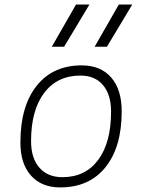

<svg xmlns="http://www.w3.org/2000/svg" viewBox="-20 -815 626 845"><path d="M245.1 9.8Q162.6 9.8 116.2 -42.5Q69.8 -94.7 69.8 -187.5Q69.8 -347.7 141.4 -437.5Q212.9 -527.3 339.8 -527.3Q422.9 -527.3 469.2 -474.1Q515.6 -420.9 515.6 -325.2Q515.6 -167.5 444.1 -78.9Q372.6 9.8 245.1 9.8ZM254.9 -35.2Q355.5 -35.2 412.1 -111.3Q468.8 -187.5 468.8 -323.7Q468.8 -398.4 433.3 -440.4Q397.9 -482.4 334 -482.4Q231.9 -482.4 174.3 -406Q116.7 -329.6 116.7 -193.8Q116.7 -119.1 153.3 -77.1Q189.9 -35.2 254.9 -35.2ZM208 -609.4 314.5 -794.9H373.5L262.2 -609.4ZM396.5 -609.4 502.9 -794.9H562L450.7 -609.4Z"/></svg>

Font: CaskaydiaCove NF ExtraLight
Style: Italic
Weight: 200
Italic angle: -10°
Designer: Aaron Bell
Foundry: Saja Typeworks
Version: Version 2111.001; VTT 6.35;Nerd Fonts 3.2.1